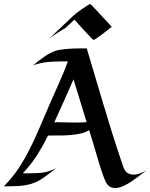

<svg xmlns="http://www.w3.org/2000/svg" viewBox="-37 -949 766 978"><path d="M79.1 -65.9Q82.5 -66.4 118.2 -66.4Q179.2 -66.4 208.3 -75.7Q237.3 -85 250 -92.8Q231.9 -79.1 216.8 -67.4Q184.1 -42 164.3 -30.8Q144.5 -19.5 125 -13.4Q105.5 -7.3 85 -4.4Q54.7 0 2.4 0H-16.6Q-16.1 -0.5 -15.9 -1Q-15.6 -1.5 -9 -8.8Q-2.4 -16.1 10.3 -30Q22.9 -43.9 43.9 -71.8Q64.9 -99.6 89.6 -143.6Q114.3 -187.5 135.5 -233.2Q156.7 -278.8 176.3 -325.7Q195.8 -372.6 216.6 -419.7Q237.3 -466.8 258.8 -514.9Q280.3 -563 291.3 -590.3Q302.2 -617.7 304 -624.5Q305.7 -631.3 309.6 -636.2H272.5Q181.6 -636.2 131.3 -615.7Q198.7 -674.3 244.1 -689.5Q285.6 -702.6 378.9 -702.6H404.8Q425.8 -632.8 447 -561Q468.3 -489.3 489.7 -417.5Q536.6 -261.2 560.3 -190.9Q584 -120.6 588.1 -107.2Q592.3 -93.8 598.6 -83Q612.8 -59.6 644 -59.6Q661.1 -59.6 679.9 -67.4Q698.7 -75.2 709 -81.5Q691.4 -68.4 677.7 -57.6Q642.6 -30.8 632.8 -24.7Q623 -18.6 613.3 -12.7Q603.5 -6.8 592.8 -2Q524.4 28.3 500.5 -24.9Q483.4 -62.5 459.5 -145.3Q435.5 -228 417 -286.1Q376 -256.8 238.3 -258.8Q220.7 -258.8 208 -258.8Q152.8 -148.4 100.6 -90.3Q96.2 -85.4 91.8 -80.1Q79.1 -65.4 79.1 -65.9ZM246.1 -326.7 342.8 -324.7Q373 -324.7 404.3 -326.7Q381.8 -397.9 337.4 -544.9Q289.1 -434.1 239.3 -325.2Q245.1 -326.7 246.1 -326.7ZM532.2 -812.5Q448.7 -745.6 439.5 -745.6Q436 -745.6 389.9 -796.1Q343.8 -846.7 341.8 -849.1L301.3 -810.5Q295.9 -805.7 288.1 -801.5Q280.3 -797.4 269 -790Q223.6 -761.7 209 -748L331.1 -863.8Q347.7 -880.4 377 -900.4Q418.5 -928.7 420.9 -928.7Q423.3 -928.7 431.2 -920.9Q439 -913.1 450.2 -900.9Q461.4 -888.7 474.9 -874.3Q488.3 -859.9 500.2 -847.2Q512.2 -834.5 521 -824.7Q529.8 -814.9 532.2 -812.5Z"/></svg>

Font: Fondamento
Style: Regular
Weight: 400
Version: Version 1.000